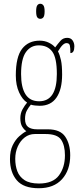

<svg xmlns="http://www.w3.org/2000/svg" viewBox="-20 -758 431 1020"><path d="M186 242Q105 242 69 199.5Q33 157 33 87Q33 43 47.5 13.5Q62 -16 82 -34Q102 -52 120 -61Q108 -69 98 -85Q88 -101 88 -130Q88 -156 99.5 -177Q111 -198 124 -213Q99 -229 81.5 -267Q64 -305 64 -357Q64 -456 97.5 -499Q131 -542 191 -542Q218 -542 240 -531Q262 -520 273 -506Q287 -525 301 -541Q315 -557 337 -557Q356 -557 365.5 -543.5Q375 -530 375 -512Q375 -476 354 -476Q354 -504 351 -516.5Q348 -529 333 -529Q324 -529 313.5 -519.5Q303 -510 288 -485Q298 -466 304 -438Q310 -410 310 -362Q310 -283 280 -239.5Q250 -196 191 -196Q181 -196 166.5 -197.5Q152 -199 144 -202Q132 -188 122.5 -170.5Q113 -153 113 -126Q113 -96 129.5 -83.5Q146 -71 177 -71H234Q300 -71 326.5 -32Q353 7 353 67Q353 146 309.5 194Q266 242 186 242ZM188 -220Q282 -220 282 -365Q282 -451 257.5 -484Q233 -517 186 -517Q143 -517 117.5 -481Q92 -445 92 -364Q92 -294 115.5 -257Q139 -220 188 -220ZM187 217Q261 217 293 174Q325 131 325 67Q325 14 304.5 -16Q284 -46 222 -46H165Q135 -46 111.5 -28Q88 -10 74.5 20Q61 50 61 86Q61 122 72 151.5Q83 181 110.5 199Q138 217 187 217ZM194 -658Q184 -658 178 -666Q172 -674 172 -698Q172 -721 178 -729.5Q184 -738 194 -738Q204 -738 210.5 -729.5Q217 -721 217 -698Q217 -674 210.5 -666Q204 -658 194 -658Z"/></svg>

Font: Noto Serif Thai ExtraCondensed Thin
Style: Regular
Weight: 100
Width: 2
Designer: Monotype Design Team
Foundry: Monotype Imaging Inc.
Version: Version 2.001; ttfautohint (v1.8.4.7-5d5b)